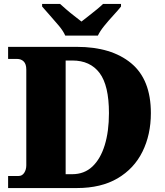

<svg xmlns="http://www.w3.org/2000/svg" viewBox="-20 -951 836 971"><path d="M21 0V-61H74Q92 -61 102.5 -77Q113 -93 113 -115V-599Q113 -627 100 -640Q87 -653 66 -653H21V-714H369Q543 -714 643 -631.5Q743 -549 743 -379Q743 -270 700.5 -184Q658 -98 574.5 -49Q491 0 369 0ZM345 -70Q406 -70 447 -108.5Q488 -147 509.5 -216.5Q531 -286 531 -379Q531 -519 483.5 -582Q436 -645 346 -645H312V-70ZM310 -771Q300 -794 278 -820.5Q256 -847 232.5 -873Q209 -899 193 -918V-931H284Q295 -921 314.5 -904Q334 -887 355.5 -870.5Q377 -854 392 -842Q407 -854 428.5 -870.5Q450 -887 470.5 -904Q491 -921 501 -931H592V-918Q577 -899 553 -873Q529 -847 507.5 -820.5Q486 -794 475 -771Z"/></svg>

Font: Noto Serif Black
Style: Regular
Weight: 900
Designer: Monotype Design Team
Foundry: Monotype Imaging Inc.
Version: Version 2.014; ttfautohint (v1.8.4.7-5d5b)